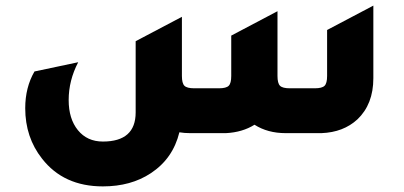

<svg xmlns="http://www.w3.org/2000/svg" viewBox="-20 -475 1442 685"><path d="M1147 -368 1312 -455V-196Q1312 -103 1255 -49Q1205 -3 1127 0H999Q935 0 888 -30Q845 -3 786 0H658Q638 0 620 -3Q597 91 518 143Q447 190 347 190Q207 190 130 91Q70 15 70 -89Q70 -163 103 -220L259 -253Q225 -188 225 -118Q225 -51 258 -10.5Q291 30 347 30Q464 30 464 -74V-328L629 -415V-204Q629 -178 638 -169Q647 -160 673 -160H761Q787 -160 796 -169Q805 -178 805 -204V-348L970 -435V-204Q970 -178 979 -169Q988 -160 1014 -160H1103Q1129 -160 1138 -169Q1147 -178 1147 -204Z"/></svg>

Font: Tajawal Black
Style: Regular
Weight: 900
Designer: Boutros Fonts
Foundry: Created by Boutros International 2017
Version: Version 1.700